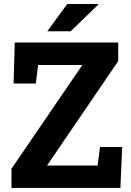

<svg xmlns="http://www.w3.org/2000/svg" viewBox="-20 -919 639 939"><path d="M36.1 0V-93.8L382.8 -601.1H166.5L155.3 -510.3H46.4L52.2 -710.9H558.1V-620.1L210 -109.4H457.5L469.2 -200.2H577.6L568.8 0ZM211.4 -766.1 308.6 -899.4H459.5L460.4 -896.5L325.7 -766.1H215.3Z"/></svg>

Font: Robotiche
Style: Bold
Weight: 700
Designer: Google
Version: Version 2.001